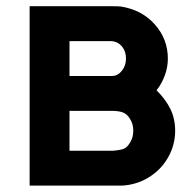

<svg xmlns="http://www.w3.org/2000/svg" viewBox="-20 -582 611 602"><path d="M361.5 0H72.9V-562.5H331.2Q350 -562.5 359.4 -561.5Q425 -551 465.6 -505.2Q506.3 -459.4 506.3 -397.9Q506.3 -371.9 496.9 -345.8Q487.5 -319.8 470.8 -299Q500 -269.8 514.6 -239.6Q529.2 -209.4 529.2 -171.9Q529.2 -127.1 506.8 -88Q484.4 -49 445.8 -25.5Q407.3 -2.1 361.5 0ZM197.9 -343.8H331.2Q349 -343.8 362 -359.9Q375 -376 375 -397.9Q375 -418.8 365.1 -432.8Q355.2 -446.9 340.6 -451L331.2 -453.1H197.9ZM397.9 -171.9Q397.9 -193.8 387.5 -209.4Q378.1 -225 364.6 -229.7Q351 -234.4 331.2 -234.4H197.9V-109.4H334.4Q359.4 -111.5 369.3 -116.1Q379.2 -120.8 387.5 -134.4Q397.9 -151 397.9 -171.9Z"/></svg>

Font: Vladivostok Bold
Style: Regular
Weight: 700
Width: 4
Designer: Michael Sharanda
Foundry: Michael Sharanda
Version: Version 1.005